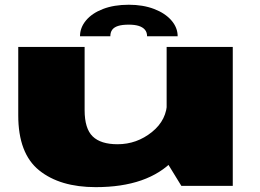

<svg xmlns="http://www.w3.org/2000/svg" viewBox="-20 -784 1095 810"><path d="M745 0H962V-586H683V-101ZM337 -586H57V-297.5Q57 -136.5 145 -65.5Q233 5.5 384 5.5Q604 5.5 712.5 -108.8Q821 -223 821 -283.5L685 -356.5Q685 -278.5 621 -227Q557 -175.5 476 -175.5Q405 -175.5 371 -208.5Q337 -241.5 337 -319.5ZM523.5 -764Q461 -764 414.8 -746.2Q368.5 -728.5 343 -698Q317.5 -667.5 317.5 -631H445.5Q445.5 -647.5 453.2 -658.2Q461 -669 478 -674.5Q495 -680 523.5 -680Q548 -680 565 -674.8Q582 -669.5 591.2 -658.8Q600.5 -648 600.5 -631H729.5Q729.5 -667.5 703 -698Q676.5 -728.5 630 -746.2Q583.5 -764 523.5 -764Z"/></svg>

Font: Anybody ExtraExpanded Black
Style: Regular
Weight: 900
Width: 8
Version: Version 1.113;gftools[0.9.25]